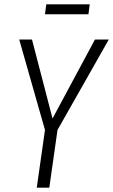

<svg xmlns="http://www.w3.org/2000/svg" viewBox="-20 -868 523 888"><path d="M483 -685 246 -267 208 0H150L188 -267L69 -685H128L223 -320L419 -685ZM389 -802H188L194 -848H395Z"/></svg>

Font: Fira Sans Extra Condensed Light
Style: Italic
Weight: 300
Width: 3
Italic angle: -8°
Designer: Carrois Corporate & Edenspiekermann AG
Foundry: Carrois Corporate GbR & Edenspiekermann AG
Version: Version 4.203